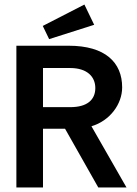

<svg xmlns="http://www.w3.org/2000/svg" viewBox="-20 -824 603 844"><path d="M196 -652 394 -715 351 -804 168 -710ZM52 0H169V-258H266L412 0H536L382 -269C463 -293 517 -366 517 -440C517 -550 442 -623 282 -623H52ZM169 -353V-525H288C364 -525 399 -486 399 -437C399 -386 364 -353 289 -353Z"/></svg>

Font: Inconsolata SemiExpanded
Style: Bold
Weight: 700
Width: 6
Monospace: yes
Designer: Raph Levien, Cyreal, Brenton Simpson
Foundry: Raph Levien, Cyreal, Google
Version: Version 3.100